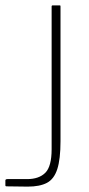

<svg xmlns="http://www.w3.org/2000/svg" viewBox="-30 -693 330 714"><path d="M195 -168Q195 -101 183 -64Q171 -27 144.5 -13Q118 1 73 1L-4 0Q-8 0 -9 -1Q-10 -2 -10 -4V-22Q-10 -27 -2 -27Q16 -27 34.5 -27Q53 -27 71 -27Q115 -27 138.5 -50.5Q162 -74 162 -138V-669Q162 -673 166 -673H192Q194 -673 194.5 -672Q195 -671 195 -669Z"/></svg>

Font: Glory Thin Thin
Style: Regular
Weight: 250
Version: Version 1.011